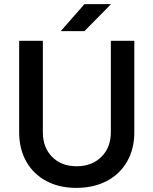

<svg xmlns="http://www.w3.org/2000/svg" viewBox="-20 -898 745 932"><path d="M73 -256V-700H188V-256Q188 -182 233 -136.5Q278 -91 352 -91Q426 -91 472 -136.5Q518 -182 518 -256V-700H632V-256Q632 -175 597 -114Q562 -53 498.5 -19.5Q435 14 350 14Q267 14 204.5 -19.5Q142 -53 107.5 -114Q73 -175 73 -256ZM390 -878H519L390 -747H275Z"/></svg>

Font: Oak Sans SemiBold
Style: Regular
Weight: 600
Designer: Erik Kennedy, Walven
Foundry: Erik Kennedy, Walven
Version: Version 1.000